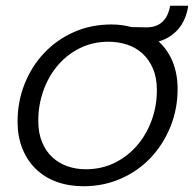

<svg xmlns="http://www.w3.org/2000/svg" viewBox="-20 -639 682 667"><path d="M597 -330Q597 -260 572 -198.5Q547 -137 503.5 -91Q460 -45 400 -18.5Q340 8 270 8Q219 8 176.5 -7.5Q134 -23 104 -52.5Q74 -82 57.5 -123.5Q41 -165 41 -216Q41 -286 65.5 -347.5Q90 -409 133.5 -455Q177 -501 236.5 -527.5Q296 -554 367 -554Q404 -554 436 -545L489 -544Q524 -544 544.5 -563.5Q565 -583 571 -619H634Q626 -568 598.5 -537Q571 -506 531 -495Q563 -466 580 -424Q597 -382 597 -330ZM113 -219Q113 -177 126 -145.5Q139 -114 161.5 -93Q184 -72 214 -61.5Q244 -51 278 -51Q333 -51 378.5 -73.5Q424 -96 456.5 -134Q489 -172 507 -221.5Q525 -271 525 -326Q525 -369 511.5 -400.5Q498 -432 475 -453Q452 -474 421.5 -484Q391 -494 357 -494Q302 -494 257 -471.5Q212 -449 180 -411Q148 -373 130.5 -323.5Q113 -274 113 -219Z"/></svg>

Font: SVN-Poppins Light
Style: Italic
Weight: 300
Italic angle: -10°
Designer: Ninad Kale (Devanagari), Jonny Pinhorn (Latin)
Foundry: Indian Type Foundry
Version: Version 3.002 2017; ttfautohint (v1.8.3)